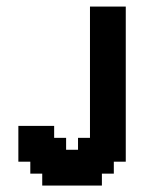

<svg xmlns="http://www.w3.org/2000/svg" viewBox="-20 -576 447 596"><path d="M37 -185.2H148.1V-148.1H185.2V-111.1H222.2V-148.1H259.3V-555.6H370.4V-74.1H333.3V-37H296.3V0H111.1V-37H74.1V-74.1H37Z"/></svg>

Font: Jersey 15
Style: Regular
Weight: 400
Designer: Sarah Cadigan-Fried
Version: Version 1.001; ttfautohint (v1.8.4.7-5d5b)